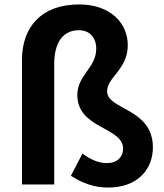

<svg xmlns="http://www.w3.org/2000/svg" viewBox="-20 -830 740 864"><path d="M467 14C598 14 668 -67 668 -167C668 -344 462 -335 462 -419C462 -483 555 -517 555 -627C555 -723 480 -810 336 -810C164 -810 79 -706 79 -561V0H224V-542C224 -638 263 -694 335 -694C385 -694 413 -659 413 -611C413 -524 328 -493 328 -402C328 -250 534 -259 534 -161C534 -124 507 -96 462 -96C426 -96 390 -110 351 -139L299 -39C351 -6 402 14 467 14Z"/></svg>

Font: Noto Sans JP
Style: Bold
Weight: 700
Designer: Ryoko NISHIZUKA 西塚涼子 (kana, bopomofo & ideographs); Paul D. Hunt (Latin, Greek & Cyrillic); Sandoll Communications 산돌커뮤니
Foundry: Adobe
Version: Version 2.004;hotconv 1.0.118;makeotfexe 2.5.65603